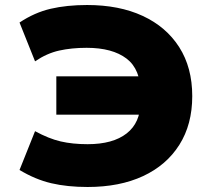

<svg xmlns="http://www.w3.org/2000/svg" viewBox="-20 -736 856 767"><path d="M330 11Q249 11 185 -4Q121 -19 58 -57L120 -212Q175 -182 222.5 -171Q270 -160 330 -160Q431 -160 486 -203Q541 -246 541 -328L577 -278H205V-431H580L542 -363Q542 -459 485.5 -502Q429 -545 326 -545Q266 -545 216.5 -534Q167 -523 120 -491L58 -646Q118 -686 182.5 -701Q247 -716 328 -716Q456 -716 550 -672.5Q644 -629 696 -547.5Q748 -466 748 -352Q748 -239 696.5 -157.5Q645 -76 551.5 -32.5Q458 11 330 11Z"/></svg>

Font: Nunito Sans 7pt SemiExpanded Black
Style: Regular
Weight: 900
Width: 6
Designer: Vernon Adams
Foundry: Vernon Adams
Version: Version 3.101;gftools[0.9.27]